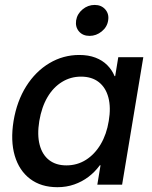

<svg xmlns="http://www.w3.org/2000/svg" viewBox="-20 -757 625 787"><path d="M215.3 10.3Q148.4 10.3 103.5 -23.7Q58.6 -57.6 40.5 -118.7Q22.5 -179.7 35.6 -261.2Q49.3 -342.8 87.6 -403.6Q126 -464.4 182.4 -498Q238.8 -531.7 305.2 -531.7Q342.3 -531.7 371.1 -520.8Q399.9 -509.8 419.4 -490.2Q439 -470.7 449.7 -444.8H452.1L464.8 -522.5H567.4L480.5 0H378.9L392.1 -79.6H389.2Q369.1 -52.2 342.8 -32.2Q316.4 -12.2 284.4 -1Q252.4 10.3 215.3 10.3ZM252 -79.1Q296.4 -79.1 332.3 -101.8Q368.2 -124.5 392.6 -165.5Q417 -206.5 425.8 -261.2Q435.1 -316.4 424.3 -357.2Q413.6 -397.9 385 -420.4Q356.4 -442.9 312 -442.9Q269.5 -442.9 234.1 -421.1Q198.7 -399.4 174.8 -359.1Q150.9 -318.8 141.1 -261.2Q131.8 -204.1 142.6 -163.3Q153.3 -122.6 181.4 -100.8Q209.5 -79.1 252 -79.1ZM347.2 -609.9Q319.3 -609.9 303.7 -628.2Q288.1 -646.5 292 -673.3Q296.4 -700.2 318.4 -718.5Q340.3 -736.8 368.2 -736.8Q395.5 -736.8 411.6 -718.3Q427.7 -699.7 423.3 -673.3Q419.4 -646.5 397 -628.2Q374.5 -609.9 347.2 -609.9Z"/></svg>

Font: Inter 28pt Medium
Style: Italic
Weight: 500
Italic angle: -9.3988°
Designer: Rasmus Andersson
Foundry: rsms
Version: Version 4.001;git-66647c0bb